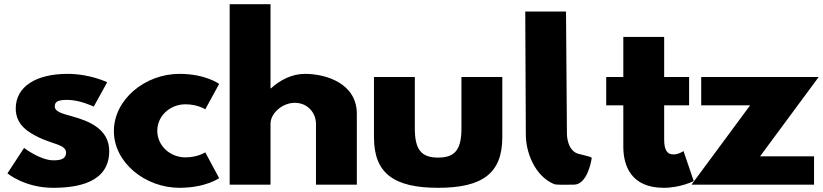

<svg xmlns="http://www.w3.org/2000/svg" viewBox="-20 -880 3922 915"><path d="M301.5 -528C153 -528 55 -468 55 -363C55 -286 112.2 -250 169.5 -223C233.2 -193 294.8 -190 294.8 -153C294.8 -119 261.8 -116 234.3 -116C171.7 -116 94.7 -175 94.7 -175L15.5 -54C15.5 -54 96.8 15 233.2 15C348.8 15 500.5 -9 500.5 -160C500.5 -265 403.8 -303 329 -324C280.5 -338 241 -346 241 -373C241 -397 258.5 -404 301.5 -404C360.8 -404 426.8 -372 426.8 -372L490.7 -488C490.7 -488 410.3 -528 301.5 -528Z M863.7 -383C922 -383 958.3 -359 958.3 -359L1024.3 -480C1024.3 -480 960.5 -528 835.1 -528C671.2 -528 522.7 -406 522.7 -255C522.7 -105 672.3 15 835.1 15C960.5 15 1024.3 -31 1024.3 -31L958.3 -154C958.3 -154 922 -130 863.7 -130C790 -130 729.5 -186 729.5 -257C729.5 -327 790 -383 863.7 -383Z M1074.5 0H1269.2V-290C1269.2 -341 1326.3 -390 1384.7 -390C1447.3 -390 1485.8 -341 1485.8 -290V0H1680.5V-338C1680.5 -481 1536.5 -528 1433 -528C1371.5 -528 1315.3 -499 1271.3 -459H1269.2V-860H1074.5Z M1956.9 -513H1762.2V-226C1762.2 -54 1856.8 15 2068 15C2279.2 15 2373.8 -54 2373.8 -226V-513H2179.1V-269C2179.1 -168 2149.4 -129 2068 -129C1986.6 -129 1956.9 -168 1956.9 -269Z M2483.2 -825 2485.9 -240C2485.4 -154.6 2528.5 -41.6 2619.6 -3C2632.1 2.3 2680.1 0 2715.4 0C2778.9 -0.3 2797.8 -115 2797.8 -115C2800.9 -134 2808.3 -128 2744.9 -145C2681.8 -154.7 2681.8 -240 2681.8 -240L2677.4 -825Z M2950.5 -513H2869V-378H2950.5V-181C2950.5 -90 2987.8 15 3143 15C3223.2 15 3286 -17 3286 -17L3237.5 -160C3237.5 -160 3214.5 -144 3189.2 -144C3158.3 -144 3145.2 -167 3145.2 -215V-378H3264V-513H3145.2V-704H2950.5Z M3881.5 -513H3321.7V-378H3554.8L3275.5 0H3859.5V-135H3602.2Z"/></svg>

Font: Hussar
Style: BdWide
Weight: 700
Foundry: Cannot Into Space Fonts
Version: Version 2.00